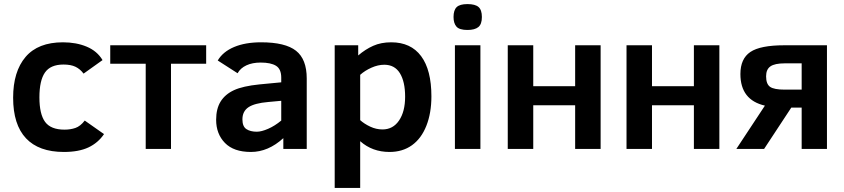

<svg xmlns="http://www.w3.org/2000/svg" viewBox="-20 -736 4172 949"><path d="M494.1 -73.2Q464.8 -29.8 417 -7.3Q369.1 15.1 295.9 15.1Q171.9 15.1 108.4 -52.5Q44.9 -120.1 44.9 -252.9Q44.9 -382.3 106.4 -454.6Q168 -526.9 291 -526.9Q356.9 -526.9 408.4 -505.4Q460 -483.9 486.8 -439L393.1 -372.1Q376 -395 353 -406Q330.1 -417 293.9 -417Q229.5 -417 202.1 -377.4Q174.8 -337.9 174.8 -254.9Q174.8 -171.9 202.9 -133.5Q231 -95.2 298.8 -95.2Q328.1 -95.2 352.5 -103.5Q377 -111.8 398.9 -140.1Z M999 -420.9H825.2V0H700.2V-420.9H524.9V-512.2H999Z M1380.4 0V-53.2Q1305.7 15.1 1220.2 15.1Q1135.3 15.1 1091.8 -29.5Q1048.3 -74.2 1048.3 -144Q1048.3 -198.7 1070.6 -234.4Q1092.8 -270 1136.5 -290.3Q1180.2 -310.5 1262.2 -318.8L1370.1 -329.1V-352.1Q1370.1 -395 1344.2 -410.9Q1318.4 -426.8 1268.6 -426.8Q1227.5 -426.8 1198 -413.1Q1168.5 -399.4 1154.3 -374L1056.2 -437Q1082 -480.5 1137.2 -503.7Q1192.4 -526.9 1270.5 -526.9Q1390.1 -526.9 1443.1 -485.1Q1496.1 -443.4 1496.1 -348.1V0ZM1370.1 -237.8 1306.2 -231.9Q1238.3 -226.1 1208.3 -206.1Q1178.2 -186 1178.2 -146Q1178.2 -110.8 1197.8 -97.9Q1217.3 -85 1249.5 -85Q1272.5 -85 1305.4 -99.4Q1338.4 -113.8 1370.1 -140.1Z M2112.3 -259.8Q2112.3 -177.2 2087.4 -114.3Q2062.5 -51.3 2016.1 -18.1Q1969.7 15.1 1905.3 15.1Q1820.3 15.1 1760.3 -38.1V192.9H1634.3V-512.2H1750.5V-461.9Q1785.6 -492.2 1824.5 -509.5Q1863.3 -526.9 1913.6 -526.9Q2010.7 -526.9 2061.5 -458.5Q2112.3 -390.1 2112.3 -259.8ZM1982.4 -257.8Q1982.4 -332.5 1956.5 -374.3Q1930.7 -416 1879.4 -416Q1848.6 -416 1816.2 -401.6Q1783.7 -387.2 1760.3 -366.2V-142.1Q1780.3 -124 1809.8 -110.1Q1839.4 -96.2 1870.6 -96.2Q1922.4 -96.2 1952.4 -140.4Q1982.4 -184.6 1982.4 -257.8Z M2361.8 -651.9Q2361.8 -616.2 2344.2 -602.1Q2326.7 -587.9 2290.5 -587.9Q2250.5 -587.9 2236.1 -604.5Q2221.7 -621.1 2221.7 -651.9Q2221.7 -686 2237.3 -700.9Q2252.9 -715.8 2290.5 -715.8Q2328.6 -715.8 2345.2 -701.4Q2361.8 -687 2361.8 -651.9ZM2228.5 0V-512.2H2354.5V0Z M2948.7 0H2822.8V-215.8H2615.7V0H2489.7V-512.2H2615.7V-310.1H2822.8V-512.2H2948.7Z M3535.6 0H3409.7V-215.8H3202.6V0H3076.7V-512.2H3202.6V-310.1H3409.7V-512.2H3535.6Z M3619.6 0 3760.7 -213.9Q3639.6 -241.7 3639.6 -370.1Q3639.6 -445.8 3688.7 -479Q3737.8 -512.2 3856.4 -512.2H4067.4V0H3942.4V-204.1H3891.1L3756.8 0ZM3766.6 -358.9Q3766.6 -320.8 3786.1 -306.9Q3805.7 -293 3858.4 -293H3942.4V-422.9H3858.4Q3809.6 -422.9 3788.1 -408Q3766.6 -393.1 3766.6 -358.9Z"/></svg>

Font: Clear Sans
Style: Bold
Weight: 700
Foundry: Intel Corporation
Version: Version 1.00